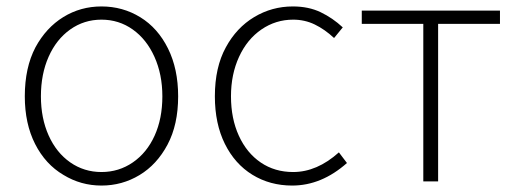

<svg xmlns="http://www.w3.org/2000/svg" viewBox="-20 -563 1600 596"><path d="M177 -20Q121 -53 89 -116Q57 -179 57 -264Q57 -353 90 -416Q123 -477 176.5 -510Q230 -543 295 -543Q361 -543 415.5 -509.5Q470 -476 501.5 -412.5Q533 -349 533 -264Q533 -176 500 -114Q467 -52 413 -19.5Q359 13 295 13Q231 13 177 -20ZM484 -264Q484 -332 459.5 -386.5Q435 -441 392 -471.5Q349 -502 295 -502Q241 -502 198 -471.5Q155 -441 131 -387Q107 -333 107 -264Q107 -196 131 -142.5Q155 -89 198 -59Q241 -29 295 -29Q349 -29 392.5 -59Q436 -89 460 -142Q484 -195 484 -264Z M647 -264Q647 -354 681 -416Q714 -477 769 -510Q824 -543 889 -543Q938 -543 975.5 -525Q1013 -507 1044 -478L1017 -445Q988 -472 957 -487Q926 -502 890 -502Q836 -502 791.5 -471.5Q747 -441 722 -386.5Q697 -332 697 -264Q697 -195 721.5 -141.5Q746 -88 789.5 -58.5Q833 -29 890 -29Q964 -29 1032 -90L1057 -57Q978 13 887 13Q818 13 763.5 -20.5Q709 -54 678 -116.5Q647 -179 647 -264Z M1294 -489H1103V-530H1532V-489H1340V0H1294Z"/></svg>

Font: Merged Yaku Han JP ExtraLight
Style: Regular
Weight: 250
Designer: Ryoko NISHIZUKA 西塚涼子 (kana, bopomofo & ideographs); Paul D. Hunt (Latin, Greek & Cyrillic); Sandoll Communications 산돌커뮤니
Foundry: Adobe
Version: Version 2.004